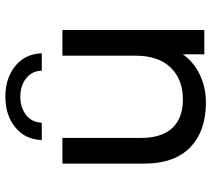

<svg xmlns="http://www.w3.org/2000/svg" viewBox="-56 -727 789 717"><g transform="rotate(-90 338.5 -368.5)"><path d="M585 -530V0H494V-80Q465 -39 417.5 -16.5Q370 6 314 6Q208 6 147 -52.5Q86 -111 86 -225V-530H182V-236Q182 -159 219 -119.5Q256 -80 325 -80Q401 -80 445 -126Q489 -172 489 -256V-530ZM336 -743Q405 -743 450.5 -706Q496 -669 498 -607H433Q432 -644 404.5 -665.5Q377 -687 336 -687Q295 -687 267.5 -665.5Q240 -644 239 -607H174Q176 -669 221.5 -706Q267 -743 336 -743Z"/></g></svg>

Font: Montserrat Alternates Medium
Style: Regular
Weight: 500
Designer: Julieta Ulanovsky
Foundry: Julieta Ulanovsky
Version: Version 7.200